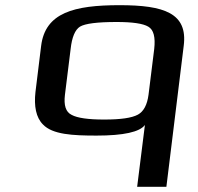

<svg xmlns="http://www.w3.org/2000/svg" viewBox="-20 -514 764 742"><path d="M442 -494C266 -494 155 -465 139 -337L117 -158C111 -104 119 -60 146 -33C183 6 261 10 353 10C458 10 520 -4 540 -31L510 208H623L690 -337C706 -463 615 -494 442 -494ZM554 -148C549 -109 535 -83 513 -71C489 -58 446 -52 382 -52C321 -52 279 -58 257 -70C234 -81 226 -107 231 -148L253 -325C258 -370 270 -399 289 -411C309 -423 356 -429 431 -429C492 -429 533 -423 553 -411C574 -399 581 -370 576 -325Z"/></svg>

Font: Gamestation Extended
Style: Italic
Weight: 400
Width: 7
Designer: Jonas Hecksher
Foundry: Jonas Hecksher, Playtypeª, e-types AS
Version: Version 1.003